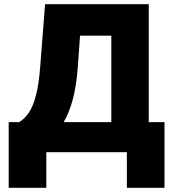

<svg xmlns="http://www.w3.org/2000/svg" viewBox="-20 -727 828 917"><path d="M21.5 -143.6H71.3Q98.6 -160.6 118.2 -189.5Q137.7 -218.3 151.6 -271Q165.5 -323.7 171.9 -407.2L195.3 -707H690.4V-143.6H765.6V169.9H585.9V0H201.2V169.9H21.5ZM511.7 -143.6V-556.6H362.3L351.6 -407.2Q344.7 -314.9 327.4 -251.2Q310.1 -187.5 284.2 -143.6Z"/></svg>

Font: Pretendard GOV Black
Style: Regular
Weight: 900
Designer: Base glyphs from Inter by Rasmus Andersson; Hangeul glyphs from Noto Sans CJK(Source Han Sans) by Jang Soo-young and Kan
Foundry: Kil Hyung-jin
Version: Version 1.309